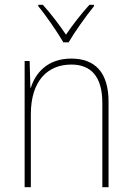

<svg xmlns="http://www.w3.org/2000/svg" viewBox="-20 -783 553 803"><path d="M245 -606H267C292 -649 339 -715 373 -757V-763H354C318 -723 283 -678 256 -638C229 -678 192 -727 159 -763H140V-757C172 -719 219 -650 245 -606ZM278 -538C178 -538 128 -477 109 -416H107L104 -528H83V0H109V-305C109 -446 180 -513 278 -513C359 -513 408 -465 408 -352V0H434V-357C434 -481 377 -538 278 -538Z"/></svg>

Font: Noto Sans Arabic UI SmCn Th
Style: Regular
Weight: 100
Width: 4
Designer: Monotype Design Team, Nadine Chahine and Nizar Qandah
Foundry: Monotype Imaging Inc.
Version: Version 2.010